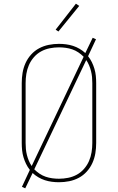

<svg xmlns="http://www.w3.org/2000/svg" viewBox="-20 -981 640 1042"><path d="M117 41 99 33 142 -59Q130 -74 121.5 -91.5Q113 -109 107.5 -127.5Q102 -146 100 -165.5Q98 -185 98 -205V-530Q98 -558 102.5 -585.5Q107 -613 118.5 -638.5Q130 -664 149 -685Q168 -706 192.5 -719Q217 -732 244.5 -737.5Q272 -743 300 -743Q319 -743 338.5 -740.5Q358 -738 376.5 -732Q395 -726 412 -716Q429 -706 443 -693L483 -776L501 -768L458 -676Q470 -661 478.5 -643.5Q487 -626 492.5 -607.5Q498 -589 500 -569.5Q502 -550 502 -530V-205Q502 -177 497.5 -149.5Q493 -122 481.5 -96.5Q470 -71 451 -50Q432 -29 407.5 -16Q383 -3 355.5 2.5Q328 8 300 8Q281 8 261.5 5.5Q242 3 223.5 -3Q205 -9 188 -19Q171 -29 157 -42ZM152 -80 434 -673Q421 -686 405.5 -696.5Q390 -707 372.5 -713Q355 -719 336.5 -721.5Q318 -724 300 -724Q275 -724 250 -719Q225 -714 203 -702Q181 -690 164 -670.5Q147 -651 137 -628Q127 -605 123 -580Q119 -555 119 -530V-205Q119 -188 120.5 -172Q122 -156 126 -140Q130 -124 136.5 -108.5Q143 -93 152 -80ZM300 -11Q325 -11 350 -16Q375 -21 397 -33Q419 -45 436 -64.5Q453 -84 463 -107Q473 -130 477 -155Q481 -180 481 -205V-530Q481 -547 479.5 -563Q478 -579 474 -595Q470 -611 463.5 -626.5Q457 -642 448 -655L166 -62Q179 -49 194.5 -38.5Q210 -28 227.5 -22Q245 -16 263.5 -13.5Q282 -11 300 -11ZM297 -810 282 -820 392 -961 410 -949Z"/></svg>

Font: Iosevka Etoile Thin
Style: Regular
Weight: 100
Designer: Belleve Invis
Foundry: Belleve Invis
Version: Version 22.1.2; ttfautohint (v1.8.4)